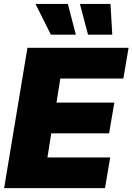

<svg xmlns="http://www.w3.org/2000/svg" viewBox="-20 -975 686 995"><path d="M1.4 0 122.2 -727.3H646.3L619.3 -568.2H292.6L272.7 -443.2H572.4L545.5 -284.1H245.7L225.9 -159.1H551.1L524.1 0ZM331.7 -954.5 372.9 -795.5H243.6L164.1 -954.5ZM394.2 -954.5H552.6L561.8 -795.5H436.1Z"/></svg>

Font: Inter P Black
Style: Italic
Weight: 900
Italic angle: -9.40001°
Designer: Rasmus Andersson
Foundry: rsms
Version: Version 3.018;git-588b23468